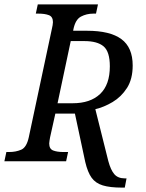

<svg xmlns="http://www.w3.org/2000/svg" viewBox="-40 -734 664 874"><path d="M515 120Q461 120 428 110Q395 100 377 75Q359 50 348 3L301 -217H212L188 -109Q187 -103 185.5 -94.5Q184 -86 184 -81Q184 -56 202 -49Q220 -42 249 -42H270L261 0H-20L-11 -42H2Q32 -42 56.5 -52.5Q81 -63 91 -109L196 -602Q198 -610 199.5 -619Q201 -628 201 -633Q201 -658 182.5 -665Q164 -672 135 -672H123L132 -714H406L397 -672H385Q354 -672 328.5 -658.5Q303 -645 294 -600L293 -594H356Q461 -594 512.5 -556Q564 -518 564 -436Q564 -374 538 -333.5Q512 -293 472.5 -269.5Q433 -246 394 -237L453 -1Q464 40 480.5 59Q497 78 528 78H536L528 120ZM291 -264Q371 -264 415.5 -306Q460 -348 460 -432Q460 -499 431.5 -523Q403 -547 344 -547H282L222 -264Z"/></svg>

Font: Noto Serif SemiCondensed
Style: Italic
Weight: 400
Width: 4
Italic angle: -12°
Designer: Monotype Design Team
Foundry: Monotype Imaging Inc.
Version: Version 2.013